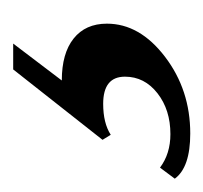

<svg xmlns="http://www.w3.org/2000/svg" viewBox="-56 -28 314 297"><g transform="rotate(-90 101.5 120.0)"><path d="M-26.9 232.9 -9.8 210Q11.7 226.1 42 226.1Q79.6 226.1 105.2 206.1Q130.9 186 130.9 155.8Q130.9 122.1 88.9 122.1Q59.1 122.1 41 133.8L33.2 121.1L142.1 -17.1H182.1L125 58.1Q167 58.1 189.9 76.4Q212.9 94.7 212.9 127.9Q212.9 178.7 161.6 217.8Q110.4 256.8 43 256.8Q-9.3 256.8 -26.9 232.9Z"/></g></svg>

Font: Libre Caslon Text
Style: Italic
Weight: 400
Italic angle: -25°
Designer: Pablo Impallari, Rodrigo Fuenzalida
Foundry: Pablo Impallari, Rodrigo Fuenzalida
Version: Version 1.002